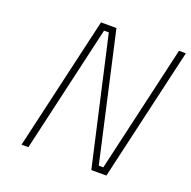

<svg xmlns="http://www.w3.org/2000/svg" viewBox="-124 -823 942 946"><g transform="rotate(20 346.5 -350.0)"><path d="M86 0 248 -700H329L479 -33H503L657 -700H693L531 0H452L301 -667H276L122 0Z"/></g></svg>

Font: TitilliumWebThinItalic
Style: Thin Italic
Weight: 200
Italic angle: -13°
Version: Version 1.001;PS 57.000;hotconv 1.0.70;makeotf.lib2.5.55311